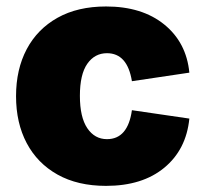

<svg xmlns="http://www.w3.org/2000/svg" viewBox="-20 -573 643 602"><path d="M312.5 9.8Q223.6 9.8 160.4 -25.6Q97.2 -61 63.7 -124.3Q30.3 -187.5 30.3 -271.5Q30.3 -355.5 63.7 -418.7Q97.2 -481.9 160.4 -517.3Q223.6 -552.7 312.5 -552.7Q425.3 -552.7 494.9 -496.3Q564.5 -439.9 573.7 -345.2L393.6 -318.4Q379.4 -406.2 315.4 -406.2Q276.9 -406.2 253.7 -373Q230.5 -339.8 230.5 -272.5Q230.5 -205.6 253.7 -171.1Q276.9 -136.7 315.4 -136.7Q380.9 -136.7 393.6 -227.5L573.7 -201.2Q564 -104 495.1 -47.1Q426.3 9.8 312.5 9.8Z"/></svg>

Font: Inter Black
Style: Regular
Weight: 900
Designer: Rasmus Andersson
Foundry: rsms
Version: Version 4.000;git-a52131595